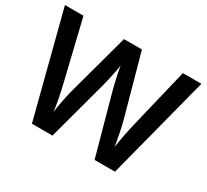

<svg xmlns="http://www.w3.org/2000/svg" viewBox="-142 -998 1237 1149"><g transform="rotate(30 476.5 -423.0)"><path d="M948 -780H820L722 -373C709 -320 693 -241 687 -192C680 -239 664 -322 651 -367L537 -780H413L301 -368C288 -324 272 -243 266 -192C260 -241 244 -321 231 -373L133 -780H5L189 -66H331L441 -474C453 -517 471 -604 475 -633C478 -604 498 -516 509 -476L622 -66H763Z"/></g></svg>

Font: Noto Sans Malayalam UI SemiBold
Style: Regular
Weight: 600
Designer: Jelle Bosma - Monotype Design Team
Foundry: Monotype Imaging Inc.
Version: Version 2.104